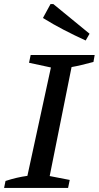

<svg xmlns="http://www.w3.org/2000/svg" viewBox="-36 -919 483 939"><path d="M-16 0 -9 -34Q46 -52 98 -59L213 -589L106 -612L114 -650H427L421 -616Q387 -607 362 -601Q337 -595 314 -591L207 -58L305 -39L297 0ZM383 -721Q328 -746 276 -773Q224 -800 174 -831L211 -899H225L402 -754Z"/></svg>

Font: Piazzolla SC Medium
Style: Italic
Weight: 500
Italic angle: -11.3°
Designer: Juan Pablo del Peral
Foundry: Huerta Tipografica
Version: Version 1.330